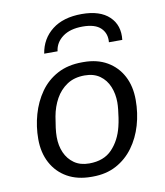

<svg xmlns="http://www.w3.org/2000/svg" viewBox="-84 -812 768 891"><g transform="rotate(-10 300.0 -366.0)"><path d="M275 10Q209 10 161.5 -17Q114 -44 88 -92.5Q62 -141 62 -205Q62 -264 78 -320.5Q94 -377 126 -422.5Q158 -468 207.5 -494.5Q257 -521 324 -521H331Q395 -521 441.5 -494Q488 -467 513.5 -419Q539 -371 539 -306Q539 -244 522.5 -187.5Q506 -131 473.5 -86.5Q441 -42 393 -16Q345 10 281 10ZM276 -53Q345 -53 384 -94Q423 -135 438 -197Q443 -217 446 -237.5Q449 -258 451 -276.5Q453 -295 453 -310Q453 -350 439 -384Q425 -418 396.5 -438.5Q368 -459 325 -459Q276 -459 242 -436.5Q208 -414 187.5 -377Q167 -340 159 -295Q154 -267 151 -243Q148 -219 148 -200Q148 -159 162.5 -126Q177 -93 205.5 -73Q234 -53 276 -53ZM158 -591Q169 -660 221.5 -701Q274 -742 361 -742Q447 -742 490.5 -700.5Q534 -659 526 -591H463Q467 -632 440.5 -658Q414 -684 355 -684Q296 -684 261 -658Q226 -632 221 -591Z"/></g></svg>

Font: Chivo Mono Medium Light
Style: Italic
Weight: 300
Italic angle: -8.05°
Monospace: yes
Version: Version 1.008